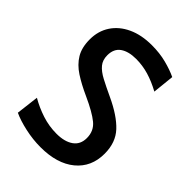

<svg xmlns="http://www.w3.org/2000/svg" viewBox="-212 -813 926 926"><g transform="rotate(45 251.0 -350.0)"><path d="M236 14Q184 14 130.8 2.2Q77.5 -9.5 41.5 -26.5L55.5 -142.5Q97.5 -118 145.8 -102.2Q194 -86.5 245 -86.5Q299.5 -86.5 331.5 -109Q363.5 -131.5 363.5 -175.5Q363.5 -223.5 328.5 -252.2Q293.5 -281 217.5 -315.5Q162 -340.5 121.2 -367Q80.5 -393.5 58.5 -430Q36.5 -466.5 36.5 -522Q36.5 -579 65 -622.2Q93.5 -665.5 145.8 -689.8Q198 -714 268.5 -714Q322.5 -714 367.8 -702.2Q413 -690.5 446.5 -674.5L435 -564Q390 -588.5 347.8 -601Q305.5 -613.5 261.5 -613.5Q210.5 -613.5 180.5 -592.8Q150.5 -572 150.5 -527.5Q150.5 -495 168 -473.8Q185.5 -452.5 219.5 -434.5Q253.5 -416.5 302 -394Q389 -353.5 433.2 -306.2Q477.5 -259 477.5 -182.5Q477.5 -92 413.2 -39Q349 14 236 14Z"/></g></svg>

Font: Cabin Condensed Medium
Style: Regular
Weight: 500
Width: 3
Designer: Pablo Impallari
Foundry: Pablo Impallari. http://www.impallari.com Igino Marini. http://www.ikern.com
Version: Version 3.001; ttfautohint (v1.8.3)